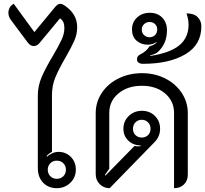

<svg xmlns="http://www.w3.org/2000/svg" viewBox="-20 -976 1074 1005"><path d="M178 -96V-477Q178 -526 198.5 -573.5Q219 -621 257 -684Q288 -737 302.5 -768.5Q317 -800 317 -829Q317 -848 311.5 -860Q306 -872 294 -880L187 -751Q174 -735 157 -735Q140 -735 127 -751L36 -873Q24 -890 24 -909Q24 -924 31.5 -937Q39 -950 52 -956L160 -808L269 -940Q276 -948 282 -952Q288 -956 295 -956Q305 -956 320 -946Q384 -902 384 -834Q384 -797 369 -763Q354 -729 323 -675Q287 -613 269.5 -570.5Q252 -528 252 -477V-181Q233 -171 224 -159L227 -156Q238 -167 254 -174Q270 -181 286 -181Q325 -181 351 -154.5Q377 -128 377 -88Q377 -47 348 -19Q319 9 277 9Q233 9 205.5 -20Q178 -49 178 -96ZM325 -88Q325 -108 311.5 -121.5Q298 -135 277 -135Q257 -135 243.5 -121.5Q230 -108 230 -88Q230 -67 243.5 -53.5Q257 -40 277 -40Q298 -40 311.5 -53.5Q325 -67 325 -88Z M481 -65V-384Q481 -442 513 -490Q545 -538 600.5 -565.5Q656 -593 723 -593Q790 -593 844.5 -565.5Q899 -538 931 -490Q963 -442 963 -384V-62Q963 -30 943 -10.5Q923 9 891 9V-385Q891 -447 844 -487Q797 -527 723 -527Q648 -527 600 -487Q552 -447 552 -385V-93L529 -60L532 -57L684 -212Q690 -210 703 -210Q713 -210 717 -211V-214Q676 -216 651 -240.5Q626 -265 626 -302Q626 -342 654 -369Q682 -396 723 -396Q764 -396 791 -369Q818 -342 818 -302Q818 -261 788 -231L554 9Q523 9 502 -12Q481 -33 481 -65ZM768 -302Q768 -322 755 -335.5Q742 -349 722 -349Q702 -349 689 -335.5Q676 -322 676 -302Q676 -282 689 -269Q702 -256 722 -256Q742 -256 755 -269Q768 -282 768 -302Z M697 -666Q697 -683 714 -691Q733 -701 743.5 -710.5Q754 -720 763 -734Q783 -738 800 -753L797 -755Q791 -750 778.5 -746Q766 -742 754 -742Q719 -742 695 -763Q671 -784 671 -822Q671 -860 697.5 -884.5Q724 -909 764 -909Q805 -909 829.5 -883.5Q854 -858 854 -818Q854 -744 802 -700Q784 -690 766 -686L767 -683Q873 -700 920 -740Q967 -780 967 -846Q967 -876 956 -906Q995 -906 1014.5 -886.5Q1034 -867 1034 -838Q1034 -741 949.5 -691.5Q865 -642 729 -642Q714 -642 705.5 -648Q697 -654 697 -666ZM803 -822Q803 -839 791.5 -850Q780 -861 763 -861Q746 -861 734 -849.5Q722 -838 722 -822Q722 -804 734 -792.5Q746 -781 763 -781Q780 -781 791.5 -792.5Q803 -804 803 -822Z"/></svg>

Font: K2D Light
Style: Regular
Weight: 300
Designer: Katatrad Aksorn Co.,Ltd.
Foundry: Cadson Demak Co.,Ltd.
Version: Version 1.000; ttfautohint (v1.6)